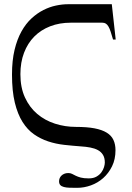

<svg xmlns="http://www.w3.org/2000/svg" viewBox="-20 -692 626 914"><path d="M530.8 -503.9 512.2 -671.9H303.2Q276.4 -671.9 246.3 -665.5Q216.3 -659.2 186.8 -644.3Q157.2 -629.4 130.1 -604.5Q103 -579.6 82.3 -542.5Q61.5 -505.4 49.3 -454.6Q37.1 -403.8 37.1 -336.9Q37.1 -258.8 50.5 -203.6Q64 -148.4 87.2 -111.6Q110.4 -74.7 141.8 -52.7Q173.3 -30.8 209.7 -18.8Q246.1 -6.8 285.9 -2.4Q325.7 2 365.2 4.9Q389.2 6.3 409.9 10.3Q430.7 14.2 446 22.5Q461.4 30.8 470.2 45.2Q479 59.6 479 82Q479 90.8 475.1 103.8Q471.2 116.7 462.4 128.7Q453.6 140.6 439 148.9Q424.3 157.2 402.8 157.2Q378.9 157.2 364.5 153.3Q350.1 149.4 340.3 144.5Q330.6 139.6 323 135.7Q315.4 131.8 305.2 131.8Q293.9 131.8 285.9 135.3Q277.8 138.7 272.2 144.3Q266.6 149.9 263.9 156.7Q261.2 163.6 261.2 170.9Q261.2 182.6 267.1 189Q272.9 195.3 284.2 198.2Q295.4 201.2 311.5 201.7Q327.6 202.1 348.1 202.1Q380.4 202.1 412.8 190.4Q445.3 178.7 471.2 155.8Q497.1 132.8 513.4 99.6Q529.8 66.4 529.8 22.9Q529.8 -4.9 520 -25.9Q510.3 -46.9 488 -60.5Q465.8 -74.2 429.9 -81.1Q394 -87.9 341.8 -87.9Q289.6 -87.9 241.7 -103.3Q193.8 -118.7 157.2 -149.7Q120.6 -180.7 98.9 -227.8Q77.1 -274.9 77.1 -338.9Q77.1 -395.5 94.5 -440.9Q111.8 -486.3 143.3 -518.1Q174.8 -549.8 219 -566.9Q263.2 -584 316.9 -584H466.8Q477.1 -584 483.9 -579.6Q490.7 -575.2 496.3 -565.7Q502 -556.2 506.8 -541Q511.7 -525.9 518.1 -503.9Z"/></svg>

Font: Galatia SIL
Style: Regular
Weight: 400
Designer: Development by SIL's NRSI team
Version: Version 2.1